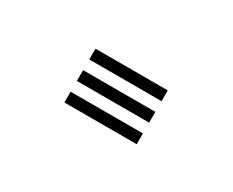

<svg xmlns="http://www.w3.org/2000/svg" viewBox="-31 -132 241 199"><g transform="rotate(30 89.0 -32.0)"><path d="M46 0V-12.9H132.5V0ZM46 -51.5V-64.4H132.5V-51.5ZM46 -25.8V-38.7H132.5V-25.8Z"/></g></svg>

Font: Big Shoulders Inline Display SC Thin
Style: Regular
Weight: 100
Designer: Patric King
Foundry: XO Type Co
Version: Version 2.002